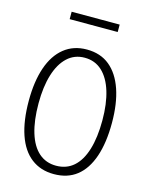

<svg xmlns="http://www.w3.org/2000/svg" viewBox="-119 -864 739 950"><g transform="rotate(15 250.0 -388.5)"><path d="M250 11Q182 11 134 -26Q86 -63 61.5 -134.5Q37 -206 37 -308Q37 -407 61.5 -478.5Q86 -550 134 -588.5Q182 -627 250 -627Q320 -627 367 -588.5Q414 -550 438.5 -478.5Q463 -407 463 -308Q463 -206 438.5 -134.5Q414 -63 367 -26Q320 11 250 11ZM250 -32Q303 -32 339.5 -64Q376 -96 395 -158Q414 -220 414 -308Q414 -393 395 -455Q376 -517 339.5 -551Q303 -585 250 -585Q198 -585 161.5 -551Q125 -517 106 -455Q87 -393 87 -308Q87 -220 106 -158Q125 -96 161.5 -64Q198 -32 250 -32ZM128 -750V-788H374V-750Z"/></g></svg>

Font: Inconsolata Light
Style: Regular
Weight: 300
Designer: Raph Levien, Cyreal, Brenton Simpson
Foundry: Raph Levien, Cyreal, Google
Version: Version 3.001